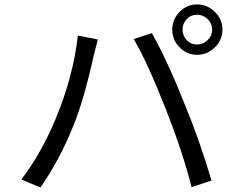

<svg xmlns="http://www.w3.org/2000/svg" viewBox="-20 -845 1040 856"><path d="M812.5 -759.8Q793.9 -740.2 793.9 -712.9Q793.9 -685.5 812.5 -666Q831.1 -646.5 858.4 -646.5Q885.7 -646.5 905.8 -666Q925.8 -685.5 925.8 -712.9Q925.8 -740.2 905.8 -759.8Q885.7 -779.3 858.4 -779.3Q831.1 -779.3 812.5 -759.8ZM858.4 -825.2Q904.3 -825.2 938 -792Q971.7 -758.8 971.7 -712.9Q971.7 -667 938 -633.8Q904.3 -600.6 858.4 -600.6Q813.5 -600.6 780.8 -633.8Q748 -667 748 -712.9Q748 -758.8 780.8 -792Q813.5 -825.2 858.4 -825.2ZM228.5 -316.4Q306.6 -503.9 327.1 -686.5L416 -668.9Q398.4 -601.6 397.5 -595.7Q352.5 -394.5 306.6 -283.2Q245.1 -130.9 160.2 -8.8L75.2 -44.9Q163.1 -159.2 228.5 -316.4ZM720.7 -354.5Q637.7 -566.4 576.2 -670.9L657.2 -697.3Q730.5 -565.4 802.7 -381.8Q870.1 -219.7 922.9 -40L834 -10.7Q796.9 -160.2 720.7 -354.5Z"/></svg>

Font: GenEi Gothic M Regular
Style: Regular
Weight: 400
Designer: o_tamon (Modified); [Source Han Sans]
Ryoko NISHIZUKA  (kana & ideographs); Paul D. Hunt (Latin, Greek & Cyrillic); Wenl
Version: Version 1.1a;Original Version 1.004